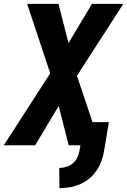

<svg xmlns="http://www.w3.org/2000/svg" viewBox="-26 -755 661 998"><path d="M283 223 282 118Q300 118 318.5 112.5Q337 107 352 94.5Q367 82 375.5 64.5Q384 47 387 29L392 0H331L279 -204L157 0H-6L235 -374L115 -735H278L330 -531L452 -735H615L374 -361L455 -120H540L515 29Q511 55 501.5 81.5Q492 108 476 131.5Q460 155 437.5 173.5Q415 192 389 203Q363 214 336 218.5Q309 223 283 223Z"/></svg>

Font: Iosevka Aile Heavy
Style: Italic
Weight: 900
Italic angle: -9°
Designer: Belleve Invis
Foundry: Belleve Invis
Version: Version 31.1.0; ttfautohint (v1.8.4)